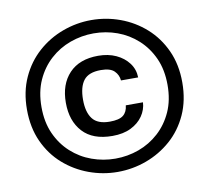

<svg xmlns="http://www.w3.org/2000/svg" viewBox="-81 -818 1006 924"><g transform="rotate(-10 422.0 -356.0)"><path d="M422 15Q350 15 282 -10Q214 -35 160 -82.5Q106 -130 74.5 -199Q43 -268 43 -356Q43 -443 74.5 -512Q106 -581 160 -629Q214 -677 282 -702Q350 -727 422 -727Q495 -727 563 -702Q631 -677 685 -629Q739 -581 770.5 -512Q802 -443 802 -356Q802 -268 770.5 -199Q739 -130 685 -82.5Q631 -35 563 -10Q495 15 422 15ZM422 -50Q482 -50 537 -70Q592 -90 635.5 -129.5Q679 -169 704.5 -225.5Q730 -282 730 -356Q730 -430 704.5 -486.5Q679 -543 635.5 -582.5Q592 -622 537 -642Q482 -662 422 -662Q363 -662 307.5 -642Q252 -622 208.5 -582.5Q165 -543 139.5 -486.5Q114 -430 114 -356Q114 -282 139.5 -225.5Q165 -169 208.5 -129.5Q252 -90 307.5 -70Q363 -50 422 -50ZM427 -160Q331 -160 282 -213.5Q233 -267 233 -356Q233 -446 283 -499Q333 -552 425 -552Q474 -552 512 -534.5Q550 -517 573 -486.5Q596 -456 597 -416H513Q511 -443 491.5 -462.5Q472 -482 426 -482Q366 -482 341.5 -450Q317 -418 317 -356Q317 -295 342 -262.5Q367 -230 426 -230Q472 -230 492 -246Q512 -262 515 -294H599Q597 -258 576 -227.5Q555 -197 517.5 -178.5Q480 -160 427 -160Z"/></g></svg>

Font: Asta Sans SemiBold
Style: Regular
Weight: 600
Designer: 42dot
Version: Version 1.000